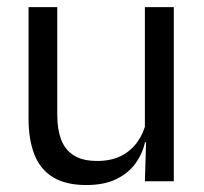

<svg xmlns="http://www.w3.org/2000/svg" viewBox="-20 -508 573 538"><path d="M60 -488H140.5V-184.5Q140.5 -146 151.2 -117.2Q162 -88.5 186.5 -72.8Q211 -57 252.5 -57Q291.5 -57 319.5 -71.2Q347.5 -85.5 365.2 -110.5Q383 -135.5 389.5 -167L404 -109.5H386.5Q379 -76.5 359 -49.2Q339 -22 305.2 -5.8Q271.5 10.5 222 10.5Q164.5 10.5 128.8 -11.2Q93 -33 76.5 -74.8Q60 -116.5 60 -175.5ZM386 -488H467V0H386L389.5 -117L386 -122Z"/></svg>

Font: Anek Devanagari Medium
Style: Regular
Weight: 400
Version: Version 1.003